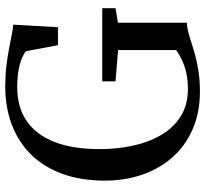

<svg xmlns="http://www.w3.org/2000/svg" viewBox="-45 -747 802 752"><g transform="rotate(-90 356.0 -371.0)"><path d="M373.5 11Q290 11 225 -17.8Q160 -46.5 115.2 -97.5Q70.5 -148.5 47.5 -216Q24.5 -283.5 24.5 -361.5Q24.5 -453.5 50.5 -526Q76.5 -598.5 125.2 -648.8Q174 -699 242.2 -725.2Q310.5 -751.5 394.5 -751.5Q436 -751.5 473.2 -747Q510.5 -742.5 541.8 -736.5Q573 -730.5 597 -725.8Q621 -721 635.5 -720L625.5 -545H555L531.5 -670Q525 -677 507 -685Q489 -693 460 -698.8Q431 -704.5 390.5 -704.5Q312.5 -704.5 258.5 -667.8Q204.5 -631 176.2 -559.2Q148 -487.5 148 -381.5Q148 -314.5 161.2 -252.5Q174.5 -190.5 202.8 -141.8Q231 -93 276 -64.5Q321 -36 385 -36Q416.5 -36 443.8 -41.8Q471 -47.5 494 -58Q517 -68.5 536 -82V-309.5L413.5 -319.5V-371.5H700V-319.5L643 -310V-40Q624 -39.5 603.8 -34Q583.5 -28.5 560.8 -21Q538 -13.5 510.5 -6.2Q483 1 449 6Q415 11 373.5 11Z"/></g></svg>

Font: Merriweather 48pt
Style: Regular
Weight: 400
Version: Version 2.100